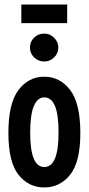

<svg xmlns="http://www.w3.org/2000/svg" viewBox="-20 -817 390 846"><path d="M175 9Q106 9 61.5 -47Q17 -103 17 -231Q17 -362 61.5 -420.5Q106 -479 175 -479Q244 -479 289 -420.5Q334 -362 334 -231Q334 -103 289 -47Q244 9 175 9ZM175 -81Q238 -81 238 -232Q238 -313 222 -350.5Q206 -388 175 -388Q146 -388 129.5 -350.5Q113 -313 113 -232Q113 -81 175 -81ZM175 -546Q149 -546 130.5 -564Q112 -582 112 -607Q112 -633 130 -651Q148 -669 175 -669Q200 -669 218.5 -650.5Q237 -632 237 -607Q237 -582 218.5 -564Q200 -546 175 -546ZM74 -715V-797H276V-715Z"/></svg>

Font: Inconsolata ExtraCondensed ExtraBold
Style: Regular
Weight: 800
Width: 2
Monospace: yes
Designer: Raph Levien, Cyreal, Brenton Simpson
Foundry: Raph Levien, Cyreal, Google
Version: Version 3.001; ttfautohint (v1.8.2.53-6de2)